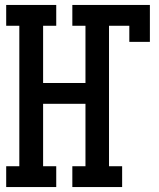

<svg xmlns="http://www.w3.org/2000/svg" viewBox="-20 -755 640 775"><path d="M5 0V-84H58V-651H5V-735H207V-651H154V-420H325V-651H272V-735H585V-586H502V-651H420V-84H473V0H272V-84H325V-336H154V-84H207V0Z"/></svg>

Font: Iosevka Curly Slab MdEx
Style: Regular
Weight: 500
Width: 7
Monospace: yes
Designer: Belleve Invis
Foundry: Belleve Invis
Version: Version 11.1.0; ttfautohint (v1.8.3)